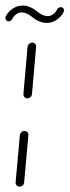

<svg xmlns="http://www.w3.org/2000/svg" viewBox="-21 -672 251 691"><path d="M49.6 -0.4Q43.3 -0.4 39.1 -4.8Q34.8 -9.3 35.2 -15.6L50.4 -185.2Q51.1 -191.5 55.9 -196.1Q60.7 -200.7 67 -200.7Q73.3 -200.7 77.6 -196.1Q81.9 -191.5 81.1 -185.2L65.9 -15.6Q65.6 -9.3 60.7 -4.8Q55.9 -0.4 49.6 -0.4ZM77.4 -318.1Q71.1 -318.1 67 -322.6Q63 -327 63.3 -333.3L78.1 -503.3Q78.9 -509.6 83.7 -514.1Q88.5 -518.5 94.8 -518.5Q101.1 -518.5 105.4 -514.1Q109.6 -509.6 108.9 -503.3L94.1 -333.3Q93.7 -327 88.7 -322.6Q83.7 -318.1 77.4 -318.1ZM197.4 -646.3Q202.6 -646.3 205.9 -643.1Q209.3 -640 209.3 -634.8Q209.3 -632.6 207.8 -628.1Q198.1 -610.4 182 -600Q165.9 -589.6 147 -589.6Q120.4 -589.6 94.8 -610.7Q74.8 -627.4 57.4 -627.4Q46.7 -627.4 37.8 -620.9Q28.9 -614.4 22.6 -603Q20.7 -599.6 17.2 -597.4Q13.7 -595.2 10 -595.2Q5.2 -595.2 1.9 -598.5Q-1.5 -601.9 -1.5 -606.7Q-1.5 -610 -0.4 -613.3Q9.3 -631.1 25.4 -641.5Q41.5 -651.9 60.4 -651.9Q87 -651.9 112.6 -630.7Q132.6 -614.1 150 -614.1Q171.9 -614.1 184.8 -638.5Q186.7 -641.9 190.2 -644.1Q193.7 -646.3 197.4 -646.3Z"/></svg>

Font: 26F Galaxy Sans Ultra Light
Style: Italic
Weight: 200
Italic angle: -5°
Designer: C₂₉H₂₅N₃O₅
Version: Version 1.200